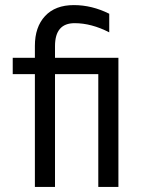

<svg xmlns="http://www.w3.org/2000/svg" viewBox="-20 -734 554 754"><path d="M196 0H117V-443H30V-507H117V-554Q117 -628 157 -671Q197 -714 270 -714Q341 -714 409 -680V-607Q339 -643 273 -643Q196 -643 196 -553V-507H445V0H366V-443H196Z"/></svg>

Font: Hind Madurai
Style: Regular
Weight: 400
Designer: Jyotish Sonowal
Foundry: Indian Type Foundry
Version: Version 1.001;PS 1.0;hotconv 1.0.86;makeotf.lib2.5.63406; tt